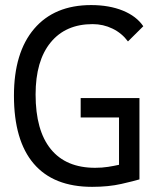

<svg xmlns="http://www.w3.org/2000/svg" viewBox="-20 -723 626 753"><path d="M341.3 9.8Q189.9 9.8 112.3 -81.1Q34.7 -171.9 34.7 -347.7Q34.7 -517.1 114 -610.1Q193.4 -703.1 337.4 -703.1Q408.2 -703.1 461.7 -681.4Q515.1 -659.7 542 -620.1L481.9 -560.5Q457.5 -593.3 421.1 -610.8Q384.8 -628.4 343.3 -628.4Q237.3 -628.4 178.5 -556.4Q119.6 -484.4 119.6 -352.5Q119.6 -211.4 179.2 -138.2Q238.8 -64.9 353 -64.9Q380.4 -64.9 403.8 -68.6Q427.2 -72.3 446.8 -76.7V-262.2H296.4V-338.4H526.9V-19.5Q506.3 -13.2 456.1 -1.7Q405.8 9.8 341.3 9.8Z"/></svg>

Font: Cascadia Mono NF SemiLight
Style: Regular
Weight: 350
Monospace: yes
Designer: Aaron Bell
Foundry: Saja Typeworks
Version: Version 2404.023; ttfautohint (v1.8.4)